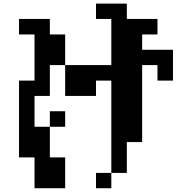

<svg xmlns="http://www.w3.org/2000/svg" viewBox="-20 -879 1040 1040"><path d="M83 -26.4V-442.4H167V-692.4H83V-776.4H250V-692.4H333V-526.4H583V-776.4H500V-859.4H667V-776.4H833V-692.4H750V-609.4H917V-442.4H833V-526.4H750V-109.4H667V57.6H583V140.6H500V57.6H583V-442.4H500V-359.4H333V-526.4H250V-359.4H167V-192.4H250V-26.4H333V140.6H167V-26.4ZM250 -192.4V-276.4H333V-192.4Z"/></svg>

Font: KH Dot Dougenzaka 12
Style: Regular
Weight: 400
Designer: Original version for X68000 by Keitarou Hiraki (http://hp.vector.co.jp/authors/VA000874/) / TrueType conversion by Homem
Version: Version 1.00.20150527